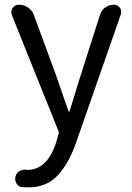

<svg xmlns="http://www.w3.org/2000/svg" viewBox="-20 -560 561 816"><path d="M100.6 236.3Q85.9 236.3 73.2 235.4Q57.6 233.4 49.8 219.2Q42 205.1 45.9 189.5Q49.8 174.8 62.5 167.5Q75.2 160.2 91.8 161.1Q93.8 162.1 95.7 162.1Q180.7 162.1 218.8 44.9L228.5 10.7Q231.4 3.9 228.5 -2.9L30.3 -496.1Q28.3 -502.9 28.3 -508.8Q28.3 -517.6 34.2 -526.4Q43 -540 60.5 -540Q82 -540 99.6 -527.8Q117.2 -515.6 124 -496.1L218.8 -238.3Q256.8 -127 270.5 -88.9Q271.5 -85.9 273.9 -85.9Q276.4 -85.9 276.4 -88.9Q282.2 -106.4 297.9 -159.2Q313.5 -211.9 322.3 -238.3L405.3 -498Q411.1 -516.6 427.2 -528.3Q443.4 -540 463.9 -540Q479.5 -540 489.3 -527.3Q495.1 -518.6 495.1 -508.8Q495.1 -503.9 493.2 -498L302.7 47.9Q271.5 136.7 224.1 186.5Q176.8 236.3 100.6 236.3Z"/></svg>

Font: Gen Jyuu Gothic Regular
Style: Regular
Weight: 400
Designer: [Source Han Sans]
Ryoko NISHIZUKA  (kana & ideographs); Paul D. Hunt (Latin, Greek & Cyrillic); Wenlong ZHANG  (bopomofo
Version: Version 1.002.20150607